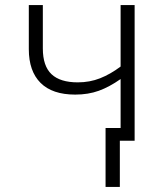

<svg xmlns="http://www.w3.org/2000/svg" viewBox="-20 -552 640 753"><path d="M508 -532V0H453H450V181H394V-50H453V-242Q409 -211 367.5 -196Q326 -181 275 -181Q185 -181 139 -227Q93 -273 93 -359V-532H148V-362Q148 -293 182 -261Q216 -229 285 -229Q332 -229 372.5 -245Q413 -261 453 -291V-532Z"/></svg>

Font: Noto Sans Mono UI Light
Style: Regular
Weight: 300
Monospace: yes
Designer: Monotype Design team
Foundry: Monotype Imaging Inc.
Version: Version 1.000